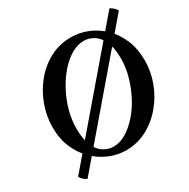

<svg xmlns="http://www.w3.org/2000/svg" viewBox="-168 -859 1035 1053"><g transform="rotate(-30 350.0 -332.5)"><path d="M353 13Q300 13 248.5 -8.5Q197 -30 155.5 -70.5Q114 -111 89.5 -168Q65 -225 65 -297Q65 -367 89.5 -434.5Q114 -502 158.5 -556.5Q203 -611 264 -643.5Q325 -676 398 -676Q454 -676 505.5 -654.5Q557 -633 598 -592.5Q639 -552 663 -494.5Q687 -437 687 -365Q687 -293 661.5 -225.5Q636 -158 590 -104Q544 -50 483.5 -18.5Q423 13 353 13ZM304 -39Q343 -39 382.5 -62.5Q422 -86 457.5 -126Q493 -166 520 -217.5Q547 -269 563 -326Q579 -383 579 -438Q579 -506 560 -547Q541 -588 511.5 -606Q482 -624 450 -624Q410 -624 370.5 -601Q331 -578 296 -538Q261 -498 233.5 -446.5Q206 -395 190.5 -338.5Q175 -282 175 -226Q175 -158 193.5 -116.5Q212 -75 242 -57Q272 -39 304 -39ZM91 41Q89 44 78 36Q67 28 58.5 18Q50 8 52 5L660 -706Q663 -709 673.5 -701Q684 -693 693 -683Q702 -673 699 -670Z"/></g></svg>

Font: Junicode VF
Style: Italic
Weight: 400
Italic angle: -11°
Designer: Peter S. Baker
Version: Version 2.209